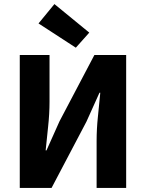

<svg xmlns="http://www.w3.org/2000/svg" viewBox="-20 -922 716 942"><path d="M77 0V-652H223V-422Q223 -364 216 -300Q209 -236 204 -184H208L272 -327L443 -652H599V0H454V-231Q454 -289 460.5 -351Q467 -413 472 -467H468L404 -325L233 0ZM352 -688 169 -807 247 -902 418 -762Z"/></svg>

Font: Font
Style: ¶
Weight: 700
Designer: Paul D. Hunt
Foundry: Adobe Systems Incorporated
Version: Version 3.000